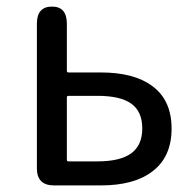

<svg xmlns="http://www.w3.org/2000/svg" viewBox="-20 -563 588 583"><path d="M144 0Q92 0 92 -52V-491Q92 -543 138 -543Q183 -543 183 -491V-348Q183 -343 188 -343H286Q387 -343 442 -302Q501 -259 501 -172.5Q501 -86 442 -42Q387 0 286 0ZM183 -78Q183 -73 188 -73H276Q345 -73 378.5 -97.5Q412 -122 412 -173Q412 -224 379 -248Q346 -272 276 -272H188Q183 -272 183 -267Z"/></svg>

Font: Resource Han Rounded CN
Style: Regular
Weight: 400
Designer: Cyano Hao (round all glyphs); Ryoko NISHIZUKA  (kana, bopomofo & ideographs); Paul D. Hunt (Latin, Greek & Cyrillic); Sa
Foundry: Cyano Hao
Version: 0.990